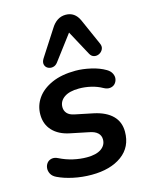

<svg xmlns="http://www.w3.org/2000/svg" viewBox="-118 -848 723 933"><g transform="rotate(-15 244.0 -382.0)"><path d="M226 10Q179 10 134.5 0.5Q90 -9 57 -25Q38 -34 30.5 -48.5Q23 -63 24.5 -77.5Q26 -92 34.5 -102.5Q43 -113 57.5 -116Q72 -119 90 -110Q122 -94 157 -86Q192 -78 226 -78Q273 -78 298 -95.5Q323 -113 323 -142Q323 -162 309 -175Q295 -188 268 -193L176 -212Q121 -223 90.5 -255.5Q60 -288 60 -337Q60 -382 85.5 -418.5Q111 -455 160.5 -477Q210 -499 280 -499Q316 -499 357.5 -489.5Q399 -480 429 -462Q446 -452 453 -437.5Q460 -423 457.5 -409.5Q455 -396 446 -386.5Q437 -377 422 -375Q407 -373 389 -383Q364 -397 334 -404Q304 -411 274 -411Q225 -411 199 -392.5Q173 -374 173 -344Q173 -326 184.5 -313Q196 -300 221 -295L313 -276Q373 -263 404.5 -231.5Q436 -200 436 -151Q436 -74 378.5 -32Q321 10 226 10ZM371 -728 429 -597Q437 -580 431 -567Q425 -554 412.5 -547.5Q400 -541 386.5 -544Q373 -547 365 -562L298 -686L203 -560Q193 -547 179 -544.5Q165 -542 153.5 -548.5Q142 -555 139 -568Q136 -581 146 -597L230 -727Q244 -750 262.5 -762Q281 -774 304 -774Q350 -774 371 -728Z"/></g></svg>

Font: Nunito Variable Extra Light
Style: Italic
Weight: 200
Italic angle: -9°
Designer: Vernon Adams
Foundry: Vernon Adams
Version: Version 3.602